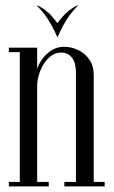

<svg xmlns="http://www.w3.org/2000/svg" viewBox="-20 -665 405 685"><path d="M103.9 -43.8V-370.1Q103.9 -404 117.9 -432.9Q132 -461.8 155.7 -479.9Q179.4 -498 209.2 -498Q234.9 -498 258.9 -486.5Q283 -475 298.7 -452.6Q314.4 -430.2 314.4 -396.4V0H250.9V-407Q250.9 -441.2 236.6 -459.4Q222.4 -477.5 198 -477.5Q178 -477.5 162.2 -465.6Q146.4 -453.8 135.3 -435.3Q124.2 -416.9 118.4 -396.8Q112.6 -376.8 112.6 -360.6V-43.8ZM50.6 0V-495H112.6V0ZM112.6 0V-16H153.9V0ZM11.6 0V-16H50.6V0ZM11.6 -479V-495H50.6V-479ZM314.4 0V-16H353.4V0ZM209.6 0V-16H250.9V0ZM254.4 -645.2 258.2 -644.9Q234.8 -622 219.2 -597.3Q203.6 -572.6 195.7 -554.8Q187.8 -537 185.8 -533.4H183.8L183.1 -580.2Q185.1 -583.9 203.8 -606.1Q222.4 -628.4 254.4 -645.2ZM115.1 -645.2Q147.1 -628.4 165.8 -606.1Q184.4 -583.9 186.4 -580.2L185.8 -533.4H183.8Q182.8 -537 174.3 -554.8Q165.9 -572.6 150.3 -597.3Q134.8 -622 111.2 -644.9Z"/></svg>

Font: Emberly Black
Style: Regular
Weight: 900
Designer: Rajesh Rajput
Foundry: Rajesh Rajput
Version: Version 1.000